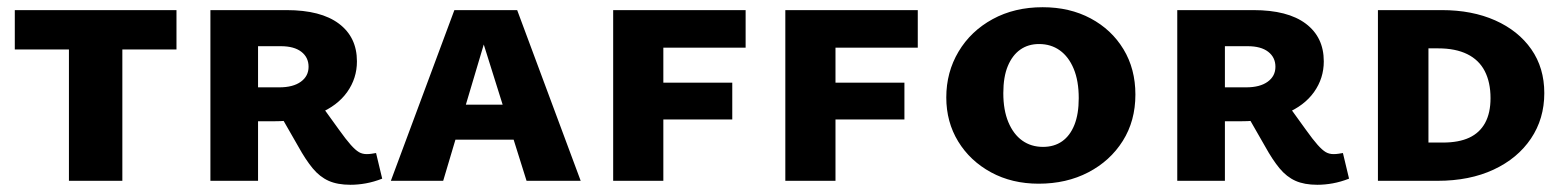

<svg xmlns="http://www.w3.org/2000/svg" viewBox="-20 -501 4343 532"><path d="M171 0V-473H319V0ZM21 -364V-473H469V-364Z M563 0V-473H774Q869 -473 919 -435.5Q969 -398 969 -331Q969 -284 942 -246Q915 -208 863.5 -186.5Q812 -165 739 -165H635V-259H754Q792 -259 813.5 -274.5Q835 -290 835 -316Q835 -342 815 -357.5Q795 -373 758 -373H695V0ZM951 11Q915 11 890.5 0Q866 -11 846.5 -34.5Q827 -58 806 -96L755 -185L862 -221L919 -142Q939 -114 952 -99.5Q965 -85 974.5 -79.5Q984 -74 996 -74Q1003 -74 1009.5 -75Q1016 -76 1022 -77L1039 -6Q1016 3 994 7Q972 11 951 11Z M1063 0 1239 -473H1413L1589 0H1439L1304 -430H1336L1208 0ZM1167 -114 1201 -211H1431L1476 -114Z M1679 0V-473H1818V0ZM1729 -170V-272H2009V-170ZM1729 -369V-473H2046V-369Z M2156 0V-473H2295V0ZM2206 -170V-272H2486V-170ZM2206 -369V-473H2523V-369Z M2858 8Q2784 8 2726 -23.5Q2668 -55 2635 -109Q2602 -163 2602 -231Q2602 -301 2636 -358Q2670 -415 2730.5 -448Q2791 -481 2869 -481Q2944 -481 3002 -450Q3060 -419 3093 -364.5Q3126 -310 3126 -239Q3126 -166 3091 -110.5Q3056 -55 2995.5 -23.5Q2935 8 2858 8ZM2870 -94Q2901 -94 2923 -109.5Q2945 -125 2957 -155Q2969 -185 2969 -229Q2969 -277 2955 -310.5Q2941 -344 2916.5 -361.5Q2892 -379 2859 -379Q2829 -379 2807 -363.5Q2785 -348 2772.5 -318Q2760 -288 2760 -243Q2760 -196 2774 -162.5Q2788 -129 2812.5 -111.5Q2837 -94 2870 -94Z M3242 0V-473H3453Q3548 -473 3598 -435.5Q3648 -398 3648 -331Q3648 -284 3621 -246Q3594 -208 3542.5 -186.5Q3491 -165 3418 -165H3314V-259H3433Q3471 -259 3492.5 -274.5Q3514 -290 3514 -316Q3514 -342 3494 -357.5Q3474 -373 3437 -373H3374V0ZM3630 11Q3594 11 3569.5 0Q3545 -11 3525.5 -34.5Q3506 -58 3485 -96L3434 -185L3541 -221L3598 -142Q3618 -114 3631 -99.5Q3644 -85 3653.5 -79.5Q3663 -74 3675 -74Q3682 -74 3688.5 -75Q3695 -76 3701 -77L3718 -6Q3695 3 3673 7Q3651 11 3630 11Z M3963 0H3798V-473H3975Q4059 -473 4123 -444.5Q4187 -416 4223 -364.5Q4259 -313 4259 -243Q4259 -172 4222 -117Q4185 -62 4118.5 -31Q4052 0 3963 0ZM4110 -229Q4110 -273 4094 -304Q4078 -335 4045.5 -351Q4013 -367 3965 -367H3938V-106H3978Q4022 -106 4051 -119.5Q4080 -133 4095 -160.5Q4110 -188 4110 -229Z"/></svg>

Font: Ysabeau SC ExtraBold
Style: Regular
Weight: 800
Designer: Christian Thalmann (Catharsis Fonts)
Version: Version 2.001;gftools[0.9.30]; featfreeze: smcp